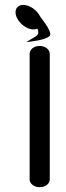

<svg xmlns="http://www.w3.org/2000/svg" viewBox="-20 -782 275 802"><path d="M145.9 -590C123.7 -590 104.5 -577.3 103.8 -557.6C103.8 -557.2 103.8 -32.5 103.8 -32.4C103.8 -14.1 123.3 0 145.9 0C168.4 0 187.9 -13.9 187.9 -32.5V-557.6C187.4 -576 168.5 -590 145.9 -590ZM148 -712.8C135.5 -738.6 104.9 -761.5 77.1 -761.5C57 -761.5 44.8 -748.5 44.9 -730.8C44.9 -723.7 46.7 -716 50.4 -708.1C62.8 -681.6 92.7 -659 120.3 -659C126.4 -659 131.4 -660 136.6 -662.4C147.3 -635.2 132.2 -632.1 109.7 -618.3L89.5 -605.8L113 -609C142.8 -613.2 192.6 -621.7 190 -640.8C188.5 -660 163.1 -691.7 148 -712.8Z"/></svg>

Font: Hi.
Style: Bold
Weight: 400
Designer: Mew Too, Robert Jablonski
Foundry: Cannot Into Space Fonts
Version: Version 1.996